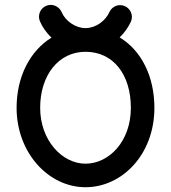

<svg xmlns="http://www.w3.org/2000/svg" viewBox="-20 -764 709 796"><path d="M334.5 -85.4C237.3 -85.4 146.5 -182.6 146.5 -316.9C146.5 -452.6 223.1 -549.3 334.5 -549.3C449.2 -549.3 522.5 -455.6 522.5 -316.9C522.5 -176.8 431.2 -85.4 334.5 -85.4ZM334.5 12.2C485.8 12.2 620.1 -123 620.1 -316.9C620.1 -448.2 565.4 -555.2 476.1 -608.9C495.6 -627.9 511.7 -650.4 522.5 -673.8C525.4 -680.2 526.9 -686.5 526.9 -693.8C526.9 -720.7 504.9 -742.7 478 -742.7C458.5 -742.7 441.4 -731 433.6 -713.9C417 -677.2 377 -647.5 334.5 -647.5C292.5 -647.5 251 -677.2 235.4 -713.9C228 -731 210.4 -743.7 190.4 -743.7C163.6 -743.7 141.6 -721.7 141.6 -694.8C141.6 -688 143.1 -681.6 145.5 -675.8C156.2 -650.9 173.3 -627 193.4 -607.9C104.5 -553.2 48.8 -446.3 48.8 -316.9C48.8 -130.9 180.7 12.2 334.5 12.2Z"/></svg>

Font: Velvelyne Book
Style: Bold
Weight: 700
Designer: Manon Van der Borght et Mariel Nils
Foundry: Velvetyne
Version: Version 1.070;Glyphs 3.3.1 (3343)